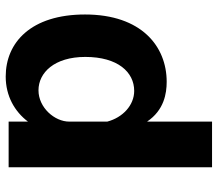

<svg xmlns="http://www.w3.org/2000/svg" viewBox="-64 -516 745 656"><g transform="rotate(-90 308.0 -187.5)"><path d="M221 165V-57C260 1 317 10 357 10C478 10 587 -76 587 -269C587 -454 491 -540 375 -540C308 -540 255 -509 221 -464V-530H65V165ZM326 -101C277 -101 235 -140 221 -193V-323C221 -373 269 -428 328 -428C388 -428 442 -374 442 -268C442 -157 390 -101 326 -101Z"/></g></svg>

Font: Cheyenne Sans
Style: Bold
Weight: 700
Designer: The Public Sans project authors (U.S. Web Design System), Libre Franklin designed by Pablo Impallari and Rodrigo Fuenzal
Foundry: The Cheyenne Sans Project Authors
Version: Version 2.007